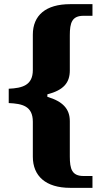

<svg xmlns="http://www.w3.org/2000/svg" viewBox="-20 -780 487 924"><path d="M318 124H425V67H382C326 67 316 33 316 -27V-197C316 -256 282 -292 208 -314V-326C285 -346 316 -381 316 -441V-610C316 -670 326 -704 382 -704H425V-760H318C200 -760 138 -706 138 -613V-443C138 -369 87 -356 22 -353V-284C87 -281 138 -270 138 -194V-26C138 67 200 124 318 124Z"/></svg>

Font: Noto Serif Gurmukhi ExtraBold
Style: Regular
Weight: 800
Designer: Vaibhav Singh and the Monotype Design Team
Foundry: Monotype Imaging Inc.
Version: Version 2.004